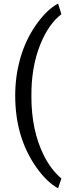

<svg xmlns="http://www.w3.org/2000/svg" viewBox="-20 -822 382 1072"><path d="M64.9 -288.6Q64.9 -398.9 94.5 -500.5Q124 -602.1 182.6 -685.1Q241.2 -768.1 304.2 -802.2L322.8 -742.7Q251.5 -688 205.8 -575.7Q160.2 -463.4 155.8 -324.2L155.3 -282.7Q155.3 -94.2 224.1 44.4Q265.6 127.4 322.8 174.3L304.2 229.5Q239.3 193.4 180.2 108.4Q64.9 -57.6 64.9 -288.6Z"/></svg>

Font: Roboto
Style: Regular
Weight: 400
Designer: Google
Version: Version 2.001047; 2015